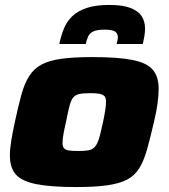

<svg xmlns="http://www.w3.org/2000/svg" viewBox="-20 -749 683 777"><path d="M289 8Q185 8 126 -4Q67 -16 43.5 -43.5Q20 -71 20 -120Q20 -146 25.5 -179.5Q31 -213 40 -255Q54 -320 66.5 -365.5Q79 -411 98 -441Q117 -471 147.5 -487.5Q178 -504 227.5 -511Q277 -518 353 -518Q457 -518 515.5 -506.5Q574 -495 598 -467Q622 -439 622 -391Q622 -364 617.5 -330Q613 -296 603 -255Q588 -190 575 -144Q562 -98 543.5 -68Q525 -38 494 -22Q463 -6 413.5 1Q364 8 289 8ZM296 -138Q319 -138 333.5 -140Q348 -142 357 -148.5Q366 -155 372.5 -167.5Q379 -180 384.5 -201.5Q390 -223 397 -255Q403 -284 406 -303.5Q409 -323 409 -338Q409 -353 402.5 -360Q396 -367 382.5 -369.5Q369 -372 345 -372Q317 -372 301 -368.5Q285 -365 276 -354Q267 -343 261 -319.5Q255 -296 247 -255Q240 -225 236.5 -204.5Q233 -184 233 -171Q233 -156 239 -149Q245 -142 259 -140Q273 -138 296 -138ZM220 -571Q227 -605 239 -634Q251 -663 273 -684Q295 -705 331.5 -717Q368 -729 422 -729Q476 -729 507.5 -717Q539 -705 553 -684Q567 -663 567 -633Q567 -619 564.5 -604Q562 -589 558 -571H452Q454 -579 455.5 -586Q457 -593 457 -599Q457 -613 446 -621Q435 -629 403 -629Q372 -629 357 -621.5Q342 -614 336.5 -601Q331 -588 327 -571Z"/></svg>

Font: Saira Expanded ExtraBold
Style: Italic
Weight: 800
Width: 7
Italic angle: -12°
Designer: Hector Gatti with collaboration of the Omnibus-Type team
Foundry: Omnibus-Type
Version: Version 1.101